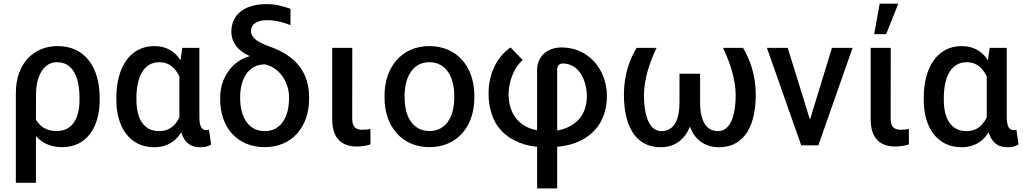

<svg xmlns="http://www.w3.org/2000/svg" viewBox="-20 -788 5548 1041"><path d="M65.9 203.1H174.8V-50.3C184.6 -39.1 195.8 -29.3 208 -21C237.3 -1 273.4 9.8 317.9 9.8C448.2 9.8 520.5 -96.2 520.5 -246.6V-256.8C520.5 -421.9 441.9 -538.1 292 -538.1C163.1 -538.1 65.9 -444.3 65.9 -282.7ZM174.8 -139.6 175.3 -277.8C175.3 -359.4 207.5 -450.7 289.1 -450.7C378.9 -450.7 411.1 -362.8 411.1 -256.8V-246.6C411.1 -150.9 375.5 -77.6 287.1 -77.6C244.6 -77.6 214.8 -91.8 193.4 -114.7C186 -122.1 180.2 -130.4 174.8 -139.6Z M968.3 -528.3 959 -461.4C957.5 -462.9 956.5 -464.8 955.1 -466.8C924.3 -512.2 878.4 -538.1 816.9 -538.1C684.1 -538.1 610.8 -421.9 610.8 -256.8V-246.6C610.8 -96.7 684.6 10.3 815.9 10.3C877.4 10.3 924.3 -15.1 955.6 -60.1C958 -63.5 960.4 -66.9 962.9 -70.8C964.4 -64.9 966.3 -59.6 968.8 -54.2C987.3 -8.8 1020 10.3 1064.5 10.3C1085.9 10.3 1104.5 8.3 1124.5 -4.9L1113.3 -85C1109.4 -83.5 1105 -82.5 1098.6 -82.5C1077.6 -82.5 1061 -96.7 1061 -153.3V-528.3ZM719.7 -256.8C719.7 -362.8 754.9 -450.7 843.8 -450.7C887.7 -450.7 917 -430.2 939 -397.5C943.8 -390.1 948.2 -381.8 952.6 -373V-152.3C948.2 -143.1 942.9 -134.3 937.5 -126C916.5 -96.2 886.2 -77.1 842.8 -77.1C754.4 -77.1 719.7 -151.4 719.7 -246.6Z M1234.4 -616.2C1234.4 -558.6 1270.5 -511.7 1331.1 -485.4L1332 -482.4C1248 -461.4 1173.8 -374 1173.8 -259.3V-248.5C1173.8 -101.6 1262.7 9.8 1415 9.8C1566.4 9.8 1655.8 -103.5 1655.8 -251V-261.2C1655.8 -395.5 1583.5 -486.3 1440.9 -536.1C1358.4 -564.5 1340.8 -594.7 1340.8 -619.6C1340.8 -656.7 1374.5 -678.7 1427.7 -678.7C1478 -678.7 1525.9 -663.6 1554.7 -651.9L1555.2 -740.2C1509.3 -755.9 1476.1 -765.6 1424.3 -765.6C1305.7 -765.6 1234.4 -709 1234.4 -616.2ZM1282.2 -263.7C1282.2 -357.4 1325.7 -439 1416 -439C1494.6 -423.3 1546.9 -341.8 1546.9 -263.7V-252.9C1546.9 -157.7 1505.9 -77.1 1415 -77.1C1324.7 -77.1 1282.2 -157.7 1282.2 -252.9Z M1781.2 -528.3V-140.6C1781.2 -32.7 1837.9 6.3 1914.1 6.3C1945.3 6.3 1972.2 1 1988.8 -5.4L1988.3 -88.9C1980 -86.9 1962.4 -84.5 1946.8 -84.5C1914.6 -84.5 1889.6 -93.8 1889.6 -145L1890.1 -528.3Z M2064.9 -257.8C2064.9 -105.5 2156.7 9.8 2308.6 9.8C2460.9 9.8 2551.8 -105.5 2551.8 -257.8V-270C2551.8 -422.9 2460.4 -538.1 2307.6 -538.1C2157.2 -538.1 2064.9 -422.9 2064.9 -270ZM2173.8 -270C2173.8 -367.7 2216.8 -450.7 2307.6 -450.7C2399.9 -450.7 2442.9 -367.7 2442.9 -270V-257.8C2442.9 -158.7 2400.4 -77.6 2308.6 -77.6C2216.3 -77.6 2173.8 -158.7 2173.8 -257.8Z M2892.1 233.4H3001V7.8C3037.6 4.4 3069.8 -2.4 3098.1 -12.7C3222.2 -59.1 3270.5 -158.7 3270.5 -268.1C3270.5 -410.6 3171.4 -530.8 3024.4 -530.8C2948.2 -530.8 2892.1 -482.4 2892.1 -409.2V-81.5C2876 -84.5 2861.3 -88.9 2848.1 -94.2C2766.6 -128.9 2737.3 -201.7 2737.3 -280.8C2739.7 -343.8 2761.2 -414.1 2814 -462.9L2747.6 -530.8C2672.4 -477.5 2628.9 -387.2 2628.9 -280.8C2628.9 -242.2 2634.3 -205.6 2645.5 -170.9C2667.5 -100.6 2717.3 -45.4 2798.8 -13.7C2825.7 -2.9 2856.9 4.4 2892.1 7.8ZM3001 -80.6V-413.1C3001 -426.8 3009.3 -443.8 3030.8 -443.8C3115.2 -443.8 3160.2 -359.9 3162.1 -268.1C3162.1 -244.6 3158.7 -221.7 3151.4 -198.7C3137.2 -152.8 3103 -115.2 3048.3 -93.3C3034.2 -87.9 3018.6 -83.5 3001 -80.6Z M3431.2 -528.3C3394.5 -466.8 3362.8 -383.8 3362.8 -274.4C3362.8 -121.1 3415 10.3 3562.5 10.3C3619.1 10.3 3663.6 -12.2 3694.8 -54.2C3705.1 -67.9 3713.4 -83.5 3720.2 -101.1C3727.1 -83.5 3735.4 -67.9 3745.1 -54.2C3776.4 -12.2 3821.3 10.3 3877.4 10.3C4025.4 10.3 4077.6 -121.1 4077.6 -274.4C4077.6 -383.3 4044.9 -467.8 4008.8 -528.3H3900.4C3938 -447.8 3967.3 -362.3 3968.8 -274.4C3968.8 -168.9 3943.8 -77.1 3872.6 -77.1C3817.9 -77.1 3775.9 -119.1 3775.9 -233.4V-388.2H3664.1V-233.4C3664.1 -119.1 3622.1 -77.1 3566.9 -77.1C3496.1 -77.1 3471.2 -169.4 3471.2 -274.4C3473.6 -362.3 3501 -447.8 3540 -528.3Z M4251 -528.3H4138.2L4324.2 0H4417L4602.5 -528.3H4490.7L4371.6 -139.2Z M4700.7 -528.3V-140.6C4700.7 -32.7 4757.3 6.3 4833.5 6.3C4864.7 6.3 4891.6 1 4908.2 -5.4L4907.7 -88.9C4899.4 -86.9 4881.8 -84.5 4866.2 -84.5C4834 -84.5 4809.1 -93.8 4809.1 -145L4809.6 -528.3ZM4719.7 -603H4784.7L4850.6 -768.1H4749.5Z M5345.7 -528.3 5336.4 -461.4C5335 -462.9 5334 -464.8 5332.5 -466.8C5301.8 -512.2 5255.9 -538.1 5194.3 -538.1C5061.5 -538.1 4988.3 -421.9 4988.3 -256.8V-246.6C4988.3 -96.7 5062 10.3 5193.4 10.3C5254.9 10.3 5301.8 -15.1 5333 -60.1C5335.4 -63.5 5337.9 -66.9 5340.3 -70.8C5341.8 -64.9 5343.8 -59.6 5346.2 -54.2C5364.7 -8.8 5397.5 10.3 5441.9 10.3C5463.4 10.3 5481.9 8.3 5502 -4.9L5490.7 -85C5486.8 -83.5 5482.4 -82.5 5476.1 -82.5C5455.1 -82.5 5438.5 -96.7 5438.5 -153.3V-528.3ZM5097.2 -256.8C5097.2 -362.8 5132.3 -450.7 5221.2 -450.7C5265.1 -450.7 5294.4 -430.2 5316.4 -397.5C5321.3 -390.1 5325.7 -381.8 5330.1 -373V-152.3C5325.7 -143.1 5320.3 -134.3 5314.9 -126C5293.9 -96.2 5263.7 -77.1 5220.2 -77.1C5131.8 -77.1 5097.2 -151.4 5097.2 -246.6Z"/></svg>

Font: Bert Sans Medium
Style: Regular
Weight: 500
Designer: Christian Robertson (Google), Cristiano Sobral
Foundry: Google, Cristiano Sobral
Version: Version 3.101